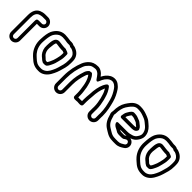

<svg xmlns="http://www.w3.org/2000/svg" viewBox="155 -1575 2650 2650"><g transform="rotate(45 1479.5 -250.0)"><path d="M148 -50C148 -29 132 -13 112 -13C92 -13 75 -29 75 -50V-376C75 -440 94 -474 129 -489C144 -495 169 -501 185 -501H247C266 -501 284 -483 284 -464C284 -445 266 -428 247 -428H185C181 -428 177 -427 174 -426C149 -425 148 -402 148 -376ZM198 -50V-376V-378H247C294 -378 334 -416 334 -464C334 -511 294 -551 247 -551H185C158 -551 129 -543 109 -535C48 -509 25 -448 25 -376V-50C25 -2 64 37 112 37C160 37 198 -2 198 -50Z M736 -410C732 -413 726 -415 722 -415H689C670 -415 644 -421 618 -423C606 -424 600 -426 591 -426H587C500 -426 510 -308 506 -266C502 -205 521 -160 548 -126C561 -110 575 -101 584 -93C598 -79 611 -69 629 -60C631 -59 633 -57 635 -57L645 -55H650H677C680 -55 683 -56 686 -57L696 -61C701 -63 706 -67 708 -71C724 -87 732 -108 740 -123C757 -155 769 -193 776 -228C783 -257 792 -288 792 -329V-366C792 -391 779 -392 779 -392C769 -402 740 -407 736 -410ZM742 -354V-329C742 -295 735 -270 728 -238C721 -207 709 -172 696 -147C686 -128 683 -117 672 -105H652C638 -108 629 -118 618 -129C604 -142 594 -149 586 -158C567 -183 553 -215 556 -262C562 -320 566 -370 580 -375C581 -375 584 -376 587 -376H589C595 -375 605 -374 614 -373C634 -371 662 -365 689 -365H715C725 -360 736 -356 742 -354ZM757 -475C774 -475 785 -471 799 -464C833 -447 861 -420 864 -374C865 -365 865 -357 865 -350V-327C865 -298 861 -264 855 -241C840 -186 827 -132 805 -90C781 -38 755 -3 707 13C698 16 685 19 667 18C597 18 572 -5 533 -40C515 -57 502 -68 490 -82C454 -125 427 -187 434 -270C437 -328 443 -376 459 -414C476 -447 498 -470 528 -487C544 -495 558 -497 584 -499C614 -499 646 -494 676 -489C681 -488 684 -488 689 -488H719C728 -488 735 -486 742 -480C746 -477 752 -475 757 -475ZM583 -549C497 -549 443 -493 414 -435C414 -435 413 -435 413 -434C393 -387 387 -335 384 -274C376 -178 409 -101 452 -50C468 -30 485 -17 499 -4C540 33 582 68 667 68C688 69 705 67 723 61C788 39 823 -13 849 -68C874 -116 888 -174 903 -227C911 -256 915 -293 915 -327V-350C915 -359 915 -369 914 -378C910 -443 869 -488 821 -509C807 -516 788 -524 765 -525C752 -533 736 -538 719 -538H689C656 -542 621 -549 583 -549Z M1617 -124C1617 -186 1606 -239 1595 -287V-288L1583 -330C1569 -384 1546 -427 1517 -465C1512 -471 1503 -478 1494 -478H1493C1486 -478 1479 -475 1475 -471C1467 -463 1460 -454 1455 -444L1443 -422C1416 -364 1403 -290 1400 -210C1396 -155 1393 -146 1393 -102V-64C1382 -64 1371 -63 1356 -63C1341 -63 1327 -64 1320 -64V-100C1320 -155 1311 -202 1304 -248C1304 -249 1303 -250 1303 -250L1297 -276C1283 -334 1263 -389 1223 -429C1212 -440 1200 -436 1186 -433C1179 -433 1172 -430 1168 -426C1151 -409 1134 -388 1127 -358C1106 -294 1088 -220 1088 -131V17C1088 38 1072 54 1052 54C1032 54 1015 38 1015 17V-131C1015 -239 1036 -331 1067 -408C1079 -437 1092 -452 1114 -474C1135 -495 1150 -503 1193 -508C1201 -509 1206 -510 1213 -510C1236 -510 1257 -497 1276 -480C1286 -470 1308 -440 1321 -420C1321 -420 1348 -378 1365 -424C1386 -479 1412 -520 1454 -544C1485 -560 1514 -557 1542 -539C1562 -524 1572 -515 1584 -497C1614 -453 1639 -407 1654 -349C1673 -277 1690 -209 1690 -121C1689 -113 1689 -105 1689 -97V-33C1689 -14 1672 3 1653 3C1634 3 1616 -14 1616 -33V-97C1616 -105 1617 -114 1617 -124ZM1740 -120C1740 -217 1721 -288 1702 -361C1685 -426 1657 -478 1626 -525C1610 -549 1592 -564 1571 -580C1531 -610 1476 -612 1430 -588C1386 -563 1358 -527 1337 -484C1328 -496 1318 -508 1310 -516C1289 -536 1257 -561 1212 -560C1153 -560 1110 -542 1078 -510C1054 -486 1036 -462 1021 -426C988 -344 965 -246 965 -131V17C965 65 1004 104 1052 104C1100 104 1138 65 1138 17V-131C1138 -213 1155 -282 1175 -343C1181 -362 1184 -369 1197 -383C1221 -354 1238 -312 1249 -264L1254 -239C1261 -191 1270 -148 1270 -100V-42C1270 4 1338 -13 1356 -13C1375 -13 1443 4 1443 -42V-102C1443 -142 1446 -151 1450 -208C1453 -285 1466 -350 1489 -400L1494 -411C1511 -384 1525 -354 1535 -316L1547 -275C1557 -230 1567 -181 1567 -125C1566 -117 1566 -105 1566 -97V-33C1566 15 1606 53 1653 53C1700 53 1739 14 1739 -33V-97C1739 -104 1740 -112 1740 -120Z M1944 -281H2128C2150 -281 2202 -279 2221 -314C2225 -321 2229 -326 2229 -334V-335C2229 -338 2229 -341 2228 -343C2221 -363 2210 -378 2199 -386L2180 -401C2173 -408 2166 -412 2160 -417C2142 -432 2131 -433 2123 -436L2106 -443C2089 -449 2078 -455 2060 -457L2039 -459C2033 -460 2029 -460 2024 -460H2011C2007 -460 2003 -459 2000 -457C1967 -441 1953 -405 1942 -389C1926 -364 1923 -336 1919 -310C1918 -300 1921 -281 1944 -281ZM1973 -331C1976 -343 1979 -353 1984 -361C1996 -380 2008 -402 2018 -410H2024C2027 -410 2031 -409 2034 -409L2054 -407C2067 -405 2076 -400 2090 -395L2104 -390C2116 -385 2126 -380 2126 -380C2133 -373 2141 -367 2147 -362L2166 -347C2169 -344 2173 -341 2175 -337C2167 -333 2146 -331 2128 -331ZM2079 -145C2062 -145 2054 -151 2043 -158H2128C2141 -158 2154 -159 2166 -160C2156 -154 2149 -146 2137 -144H2095C2094 -144 2085 -145 2079 -145ZM2227 -173C2271 -186 2301 -210 2324 -247C2343 -276 2361 -315 2348 -368C2336 -424 2299 -462 2260 -494C2244 -509 2220 -529 2193 -540L2175 -548C2166 -552 2158 -555 2146 -559C2115 -571 2074 -583 2026 -583H2007C1989 -583 1971 -579 1955 -572C1896 -548 1866 -496 1838 -455C1807 -406 1793 -344 1793 -271C1791 -263 1789 -254 1789 -245C1789 -231 1791 -219 1798 -205C1817 -131 1847 -74 1910 -35C1950 -12 1995 28 2073 28C2080 29 2089 29 2095 29H2137C2191 29 2225 6 2253 -12C2273 -24 2292 -43 2298 -71C2309 -124 2271 -166 2227 -173ZM2074 -22C2015 -22 1983 -52 1936 -79C1887 -109 1864 -150 1846 -220C1844 -229 1839 -236 1839 -245C1839 -252 1843 -260 1843 -267V-272C1843 -336 1857 -390 1880 -427C1910 -471 1935 -509 1975 -526C1987 -531 1997 -533 2007 -533H2026C2065 -533 2098 -524 2129 -512C2138 -508 2146 -506 2155 -502L2173 -494C2198 -483 2225 -456 2248 -438C2272 -419 2293 -390 2300 -356C2309 -321 2299 -299 2282 -273C2267 -248 2247 -231 2219 -223C2191 -214 2165 -208 2128 -208H1963C1963 -208 1921 -212 1941 -172C1943 -168 1945 -164 1948 -161L1957 -152C1973 -136 1991 -131 2006 -122C2018 -114 2028 -109 2041 -102C2043 -101 2045 -100 2046 -100L2058 -97C2069 -94 2085 -94 2095 -94H2137C2142 -94 2147 -95 2151 -96C2157 -96 2162 -98 2166 -100C2181 -110 2194 -120 2205 -123C2232 -130 2253 -106 2248 -81C2246 -69 2241 -62 2228 -55C2198 -38 2179 -21 2137 -21H2095C2091 -21 2082 -22 2074 -22Z M2755 -410C2751 -413 2745 -415 2741 -415H2708C2689 -415 2663 -421 2637 -423C2625 -424 2619 -426 2610 -426H2606C2519 -426 2529 -308 2525 -266C2521 -205 2540 -160 2567 -126C2580 -110 2594 -101 2603 -93C2617 -79 2630 -69 2648 -60C2650 -59 2652 -57 2654 -57L2664 -55H2669H2696C2699 -55 2702 -56 2705 -57L2715 -61C2720 -63 2725 -67 2727 -71C2743 -87 2751 -108 2759 -123C2776 -155 2788 -193 2795 -228C2802 -257 2811 -288 2811 -329V-366C2811 -391 2798 -392 2798 -392C2788 -402 2759 -407 2755 -410ZM2761 -354V-329C2761 -295 2754 -270 2747 -238C2740 -207 2728 -172 2715 -147C2705 -128 2702 -117 2691 -105H2671C2657 -108 2648 -118 2637 -129C2623 -142 2613 -149 2605 -158C2586 -183 2572 -215 2575 -262C2581 -320 2585 -370 2599 -375C2600 -375 2603 -376 2606 -376H2608C2614 -375 2624 -374 2633 -373C2653 -371 2681 -365 2708 -365H2734C2744 -360 2755 -356 2761 -354ZM2776 -475C2793 -475 2804 -471 2818 -464C2852 -447 2880 -420 2883 -374C2884 -365 2884 -357 2884 -350V-327C2884 -298 2880 -264 2874 -241C2859 -186 2846 -132 2824 -90C2800 -38 2774 -3 2726 13C2717 16 2704 19 2686 18C2616 18 2591 -5 2552 -40C2534 -57 2521 -68 2509 -82C2473 -125 2446 -187 2453 -270C2456 -328 2462 -376 2478 -414C2495 -447 2517 -470 2547 -487C2563 -495 2577 -497 2603 -499C2633 -499 2665 -494 2695 -489C2700 -488 2703 -488 2708 -488H2738C2747 -488 2754 -486 2761 -480C2765 -477 2771 -475 2776 -475ZM2602 -549C2516 -549 2462 -493 2433 -435C2433 -435 2432 -435 2432 -434C2412 -387 2406 -335 2403 -274C2395 -178 2428 -101 2471 -50C2487 -30 2504 -17 2518 -4C2559 33 2601 68 2686 68C2707 69 2724 67 2742 61C2807 39 2842 -13 2868 -68C2893 -116 2907 -174 2922 -227C2930 -256 2934 -293 2934 -327V-350C2934 -359 2934 -369 2933 -378C2929 -443 2888 -488 2840 -509C2826 -516 2807 -524 2784 -525C2771 -533 2755 -538 2738 -538H2708C2675 -542 2640 -549 2602 -549Z"/></g></svg>

Font: Blanket
Style: BdOutline
Weight: 700
Foundry: Cannot Into Space Fonts
Version: Version 0.9